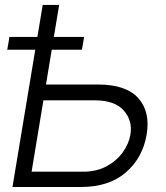

<svg xmlns="http://www.w3.org/2000/svg" viewBox="-20 -747 664 767"><path d="M163.7 -409.4H369.7Q483 -409.8 532.1 -355.3Q581.3 -300.8 565.7 -208.8Q550.1 -116.8 483 -58.4Q415.8 0 302.6 0H29.8L150.6 -727.3H216.3ZM153.4 -346.2 106.2 -61.1H312.9Q365.4 -61.1 405.5 -82.7Q445.7 -104.4 470.3 -138.5Q495 -172.6 501.1 -210.2Q509.9 -265.3 474.3 -305.6Q438.6 -345.9 359.7 -346.2ZM8.9 -548.3 17.8 -599.4H316.1L307.2 -548.3Z"/></svg>

Font: Inter UI Light
Style: Italic
Weight: 300
Italic angle: 9.39999°
Designer: Rasmus Andersson
Foundry: rsms
Version: 3.2;8d6f07862